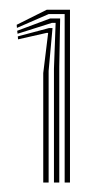

<svg xmlns="http://www.w3.org/2000/svg" viewBox="-20 -821 210 400"><path d="M114.7 -440.7V-791.7H81.5L15.3 -762.9L14.8 -769.4L77.4 -800.7H125.8V-440.7ZM70.1 -440.7V-668.8L80.3 -752.3L77.7 -752.6L17.6 -739L17.1 -745.2L82 -762.5H89.4L81.3 -673.3V-440.7ZM92.4 -440.7V-677.8L95.9 -773.4H88.3L16.6 -750.7L15.8 -756.9L84.7 -782.6H105.3L103.5 -682.3V-440.7Z"/></svg>

Font: Big Shoulders Inline Text Thin
Style: Regular
Weight: 100
Designer: Patric King
Foundry: XO Type Co
Version: Version 2.002